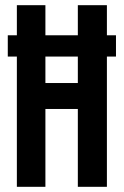

<svg xmlns="http://www.w3.org/2000/svg" viewBox="-20 -720 477 740"><path d="M155 -300H280V0H392V-502H427V-584H392V-700H280V-584H155V-700H45V-584H10V-502H45V0H155ZM155 -400V-502H280V-400Z"/></svg>

Font: Bebas Neue
Style: Bold
Weight: 700
Designer: Ryoichi Tsunekawa
Foundry: Ryoichi Tsunekawa
Version: Version 1.300